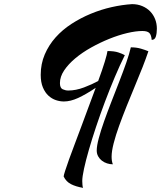

<svg xmlns="http://www.w3.org/2000/svg" viewBox="-20 -759 779 929"><path d="M500 -512Q532 -512 552 -505.5Q572 -499 584 -492Q560 -444 535.5 -386Q511 -328 488 -267Q465 -206 445 -146Q425 -86 410 -34Q395 18 386.5 57.5Q378 97 378 117Q378 125 379 136Q380 147 382 150Q347 144 323.5 132Q300 120 288 95Q288 90 295 68Q302 46 314 12.5Q326 -21 342 -63Q358 -105 375 -151Q392 -197 409.5 -244Q427 -291 443 -334Q395 -302 358 -285Q321 -268 289 -268Q270 -268 250.5 -274.5Q231 -281 214.5 -296Q198 -311 187.5 -336Q177 -361 177 -397Q177 -450 196.5 -495.5Q216 -541 249 -578Q282 -615 326 -643.5Q370 -672 419.5 -692.5Q469 -713 520 -724.5Q571 -736 619 -739Q646 -739 668.5 -729.5Q691 -720 706.5 -704Q722 -688 730.5 -666.5Q739 -645 739 -620Q739 -598 734 -582Q729 -566 714 -566Q712 -590 702.5 -599.5Q693 -609 669 -609Q637 -609 595 -599Q553 -589 508.5 -571Q464 -553 421 -529Q378 -505 344.5 -477Q311 -449 290.5 -418.5Q270 -388 270 -357Q270 -333 283.5 -327Q297 -321 310 -321Q347 -321 386.5 -336Q426 -351 455 -367Q475 -421 487 -460.5Q499 -500 500 -512ZM698 -511Q687 -478 670 -434.5Q653 -391 633 -343.5Q613 -296 593 -246Q573 -196 556.5 -150.5Q540 -105 530 -66Q520 -27 520 -1Q520 21 526 36Q512 36 498 31.5Q484 27 473 18.5Q462 10 455 -2.5Q448 -15 448 -31Q448 -53 458 -90.5Q468 -128 484 -173Q500 -218 519.5 -268Q539 -318 557.5 -365.5Q576 -413 591 -456Q606 -499 613 -530Q640 -530 662 -523.5Q684 -517 698 -511Z"/></svg>

Font: Sweet Mavka Script
Style: Regular
Weight: 500
Designer: Pablo Impallari/Anastassiya Vishnevskaya
Foundry: Pablo Impallari/ Anastassiya Vishnevskaya
Version: Version 2.0/www.impallari.com/   behance.net/sweetcherry